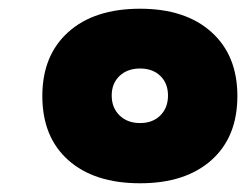

<svg xmlns="http://www.w3.org/2000/svg" viewBox="-20 -690 564 440"><path d="M301 -270Q196 -270 136.5 -323Q77 -376 77 -470Q77 -563 136.5 -616.5Q196 -670 301 -670Q405 -670 464.5 -616.5Q524 -563 524 -470Q524 -376 464.5 -323Q405 -270 301 -270ZM301 -408Q330 -408 347.5 -425.5Q365 -443 365 -471Q365 -499 347.5 -516Q330 -533 301 -533Q272 -533 254 -516Q236 -499 236 -471Q236 -443 254 -425.5Q272 -408 301 -408Z"/></svg>

Font: Work Sans Black
Style: Italic
Weight: 900
Italic angle: -13°
Designer: Wei Huang
Foundry: Wei Huang
Version: Version 2.009; ttfautohint (v1.8.3)